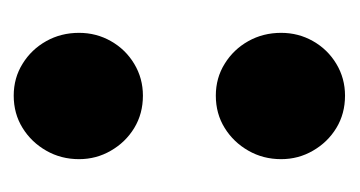

<svg xmlns="http://www.w3.org/2000/svg" viewBox="-136 -354 499 266"><g transform="rotate(90 113.0 -220.5)"><path d="M112 9.5Q87.5 9.5 67.8 -2.8Q48 -15 36.5 -35.5Q25 -56 25 -81Q25 -105 36.5 -125.2Q48 -145.5 68 -157.5Q88 -169.5 112 -169.5Q137 -169.5 156.8 -157.5Q176.5 -145.5 188.2 -125.2Q200 -105 200 -81Q200 -56 188.2 -35.5Q176.5 -15 156.8 -2.8Q137 9.5 112 9.5ZM112 -270.5Q87.5 -270.5 67.8 -282.8Q48 -295 36.5 -315.5Q25 -336 25 -361Q25 -385 36.5 -405.2Q48 -425.5 68 -437.5Q88 -449.5 112 -449.5Q137 -449.5 156.8 -437.5Q176.5 -425.5 188.2 -405.2Q200 -385 200 -361Q200 -336 188.2 -315.5Q176.5 -295 156.8 -282.8Q137 -270.5 112 -270.5Z"/></g></svg>

Font: Fraunces 120pt
Style: Bold
Weight: 700
Version: Version 1.000;[b76b70a41]